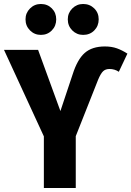

<svg xmlns="http://www.w3.org/2000/svg" viewBox="-29 -943 659 963"><path d="M191 -259 -9 -693H162L274 -386L335 -569Q359 -645 396 -677.5Q433 -710 497 -710Q531 -710 557.5 -700.5Q584 -691 610 -674L567 -583Q546 -597 520 -597Q500 -597 488 -585.5Q476 -574 463 -543L351 -260V0H191ZM253 -846Q253 -813 231 -790.5Q209 -768 176 -768Q144 -768 121.5 -790.5Q99 -813 99 -846Q99 -878 121.5 -900.5Q144 -923 176 -923Q209 -923 231 -901Q253 -879 253 -846ZM466 -846Q466 -813 444 -790.5Q422 -768 388 -768Q356 -768 333.5 -790.5Q311 -813 311 -846Q311 -878 333.5 -900.5Q356 -923 388 -923Q421 -923 443.5 -901Q466 -879 466 -846Z"/></svg>

Font: Fira Sans Condensed
Style: Bold
Weight: 700
Width: 3
Designer: bBox Type GmbH & Carrois Corporate GbR & Edenspiekermann AG
Foundry: bBox Type GmbH & Carrois Corporate GbR & Edenspiekermann AG
Version: Version 4.301